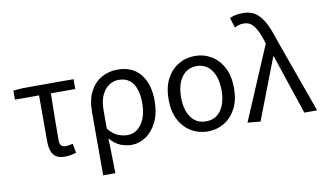

<svg xmlns="http://www.w3.org/2000/svg" viewBox="-94 -1019 2426 1429"><g transform="rotate(-10 1119.0 -304.5)"><path d="M321.8 13.4Q280.9 13.4 256.8 -2.4Q232.7 -18.1 222.1 -48.5Q211.5 -78.8 211.5 -122.3V-469H29.4V-537.6L106.5 -543.4H484.9V-469H300.7Q298.9 -377.1 297.8 -287.7Q296.7 -198.3 296.7 -116.3Q296.7 -87.6 308 -75.2Q319.3 -62.9 342 -62.9Q355.5 -62.9 368.7 -65.2Q381.9 -67.5 395.4 -71.3L408.6 -1.1Q392.8 4.4 370.1 8.9Q347.4 13.4 321.8 13.4Z M578.1 199.6V-277.9Q578.1 -372.3 610.8 -434Q643.4 -495.7 697.8 -526.2Q752.2 -556.8 817.8 -556.8Q931.8 -556.8 991.7 -482.3Q1051.6 -407.8 1051.6 -280Q1051.6 -187.5 1019.4 -121.5Q987.3 -55.6 936 -21.1Q884.7 13.4 827.8 13.4Q784.3 13.4 742.6 -3.8Q700.9 -20.9 664 -64.5Q665.8 -15.4 666.9 26.3Q668 68 668.7 109.6Q669.5 151.2 670.3 199.6ZM812.6 -63.7Q852.7 -63.7 885.6 -89.4Q918.6 -115.2 938.3 -163.6Q958 -212 958 -278.8Q958 -339.2 943 -384.5Q927.9 -429.8 896.1 -454.9Q864.3 -480.1 813.8 -480.1Q774.4 -480.1 740.5 -457.4Q706.5 -434.8 685.8 -389.7Q665.2 -344.6 665.2 -275.4V-136.8Q703.6 -91.3 740.1 -77.5Q776.7 -63.7 812.6 -63.7Z M1403.1 13.4Q1335.4 13.4 1278.9 -20Q1222.4 -53.3 1189 -117Q1155.6 -180.6 1155.6 -271Q1155.6 -362.5 1189 -426.3Q1222.4 -490 1278.9 -523.4Q1335.4 -556.8 1403.1 -556.8Q1471.2 -556.8 1527.2 -523.4Q1583.2 -490 1616.6 -426.3Q1650 -362.5 1650 -271Q1650 -180.6 1616.6 -117Q1583.2 -53.3 1527.2 -20Q1471.2 13.4 1403.1 13.4ZM1403.1 -62.9Q1475.7 -62.9 1515.7 -119.5Q1555.8 -176.2 1555.8 -271Q1555.8 -333.8 1537.9 -380.8Q1520 -427.8 1485.8 -454.2Q1451.7 -480.5 1403.1 -480.5Q1354.8 -480.5 1320.2 -454.2Q1285.6 -427.8 1267.7 -380.8Q1249.8 -333.8 1249.8 -271Q1249.8 -176.2 1289.8 -119.5Q1329.9 -62.9 1403.1 -62.9Z M1800.9 9.3 1704 0 1940.1 -555.4 1933.5 -578.3Q1910.8 -653.3 1880.8 -692.5Q1850.8 -731.7 1804 -731.7Q1781.8 -731.7 1765.6 -726.4Q1749.3 -721.1 1734.8 -713.3L1711 -789.6Q1730.9 -798.2 1754.5 -803.8Q1778.1 -809.3 1814 -809.3Q1868.2 -809.3 1906 -783Q1943.8 -756.7 1972.1 -704.5Q2000.4 -652.3 2024.4 -574.4L2230.3 0H2133.4L1982.7 -451.3H1978.3Z"/></g></svg>

Font: Noto Sans KR Thin
Style: Regular
Weight: 100
Designer: Ryoko NISHIZUKA 西塚涼子 (kana, bopomofo & ideographs); Paul D. Hunt (Latin, Greek & Cyrillic); Sandoll Communications 산돌커뮤니
Foundry: Adobe
Version: Version 2.004-H2;hotconv 1.0.118;makeotfexe 2.5.65603